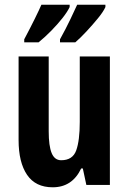

<svg xmlns="http://www.w3.org/2000/svg" viewBox="-20 -837 548 816"><path d="M447 -597V-51H347L332 -121H325Q287 -41 204 -41Q131 -41 95 -94Q59 -147 59 -242V-597H187V-279Q187 -217 199.5 -186.5Q212 -156 240 -156Q289 -156 304 -198Q319 -240 319 -319V-597ZM428 -807Q419 -787 396.5 -759.5Q374 -732 348 -704Q322 -676 300 -657H235V-670Q260 -715 279.5 -756Q299 -797 308 -817H428ZM276 -807Q266 -786 245 -759.5Q224 -733 197.5 -706Q171 -679 144 -657H83V-670Q108 -717 127.5 -756.5Q147 -796 156 -817H276Z"/></svg>

Font: Noto Sans Tamil UI ExtraCondensed
Style: Bold
Weight: 700
Width: 2
Designer: Jelle Bosma - Monotype Design Team
Foundry: Monotype Imaging Inc.
Version: Version 2.004; ttfautohint (v1.8.4.7-5d5b)